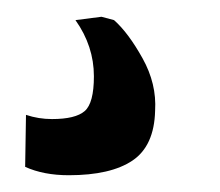

<svg xmlns="http://www.w3.org/2000/svg" viewBox="-20 -25 262 229"><path d="M70 -1 101 -5 116 -1Q133 14 150 44.5Q167 75 165 107Q164 149 138 166.5Q112 184 62 184Q32 184 10 174L11 112Q26 117 42 117Q70 117 81 107.5Q92 98 92 66Q92 30 70 -1Z"/></svg>

Font: Aikya SemiBold
Style: Regular
Weight: 600
Designer: Neelakash Kshetrimayum (Latin subset based on Merriweather by Eben Sorkin)
Foundry: Brand New Type
Version: Version 1.00 b005